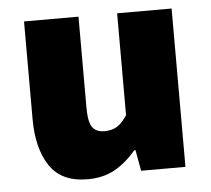

<svg xmlns="http://www.w3.org/2000/svg" viewBox="-43 -546 664 604"><g transform="rotate(-5 289.0 -244.0)"><path d="M210 12Q128 12 91 -43.5Q54 -99 54 -192V-500H226V-214Q226 -166 238.5 -150Q251 -134 276 -134Q300 -134 316 -144Q332 -154 348 -178V-500H520V0H380L368 -66H364Q334 -30 297.5 -9Q261 12 210 12Z"/></g></svg>

Font: Assistant ExtraLight ExtraBold
Style: Regular
Weight: 800
Version: Version 3.000